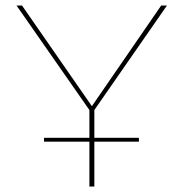

<svg xmlns="http://www.w3.org/2000/svg" viewBox="-20 -678 667 698"><path d="M323 -177H485V-163H323V0H305V-163H140V-177H305V-278L40 -658H60L314 -292L566 -658H587L323 -278Z"/></svg>

Font: Ysabeau Thin
Style: Regular
Weight: 200
Designer: Christian Thalmann (Catharsis Fonts)
Version: Version 0.003